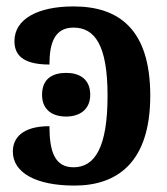

<svg xmlns="http://www.w3.org/2000/svg" viewBox="-20 -568 519 598"><path d="M212 10C345 10 448 -62 448 -270C448 -478 349 -548 209 -548C98 -548 25 -509 25 -440C25 -400 47 -367 134 -367C134 -434 150 -482 209 -482C275 -482 315 -428 315 -270C315 -110 276 -47 209 -47C151 -47 134 -95 134 -175C48 -175 20 -137 20 -96C20 -30 92 10 212 10ZM186 -205C226 -205 261 -225 261 -273C261 -323 226 -341 186 -341C144 -341 111 -323 111 -273C111 -225 144 -205 186 -205Z"/></svg>

Font: Noto Serif SemiBold
Style: Regular
Weight: 600
Designer: Monotype Design Team
Foundry: Monotype Imaging Inc.
Version: Version 2.013